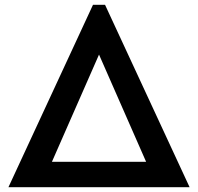

<svg xmlns="http://www.w3.org/2000/svg" viewBox="-20 -775 820 795"><path d="M15 0 365 -755H415L765 0ZM585 -105 390 -549 195 -105Z"/></svg>

Font: Madhuban Medium
Style: Regular
Weight: 500
Designer: jaikishan Patel
Foundry: MagicType
Version: Version 1.000